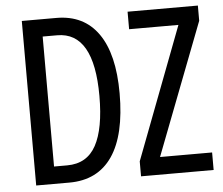

<svg xmlns="http://www.w3.org/2000/svg" viewBox="-51 -772 965 830"><g transform="rotate(-5 431.5 -357.0)"><path d="M467 -366Q467 -185 403.5 -92.5Q340 0 217 0H73V-714H223Q342 -714 404.5 -625Q467 -536 467 -366ZM379 -362Q379 -639 220 -639H157V-75H214Q300 -75 339.5 -147.5Q379 -220 379 -362ZM843 0H528V-65L746 -638H532V-714H837V-648L617 -76H843Z"/></g></svg>

Font: Noto Sans ExtraCondensed
Style: Regular
Weight: 400
Width: 2
Designer: Monotype Design Team
Foundry: Monotype Imaging Inc.
Version: Version 2.013; ttfautohint (v1.8.4.7-5d5b)